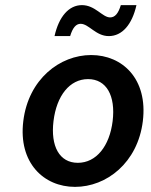

<svg xmlns="http://www.w3.org/2000/svg" viewBox="-20 -718 589 750"><path d="M71 -245C51 -82 151 12 273 12C396 12 518 -82 538 -245C558 -409 459 -503 336 -503C214 -503 91 -409 71 -245ZM189 -245C201 -344 252 -409 324 -409C396 -409 432 -344 420 -245C408 -147 356 -82 284 -82C212 -82 177 -147 189 -245ZM193 -577H254C264 -610 277 -625 295 -625C327 -625 354 -577 405 -577C457 -577 496 -622 513 -698H452C442 -665 429 -650 410 -650C380 -650 352 -698 300 -698C249 -698 210 -653 193 -577Z"/></svg>

Font: Falling Sky
Style: Obl
Weight: 400
Designer: Paul D. Hunt
Foundry: Adobe Systems Incorporated
Version: Version 1.02